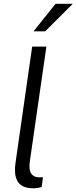

<svg xmlns="http://www.w3.org/2000/svg" viewBox="-20 -989 404 1014"><path d="M158 5.5Q122.5 5.5 101.5 -5.2Q80.5 -16 70.8 -35Q61 -54 59.5 -78.5Q58 -103 62 -130L150 -743H225L137.5 -136.5Q131.5 -94 143.8 -74.2Q156 -54.5 180.5 -53L207 -52.5L200 -1.5Q188.5 2 177 3.8Q165.5 5.5 158 5.5ZM157 -823.5 273.5 -969H364.5L218.5 -823.5Z"/></svg>

Font: Public Sans Thin Light
Style: Italic
Weight: 300
Italic angle: -8°
Version: Version 2.001